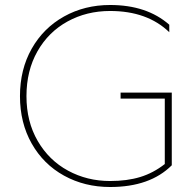

<svg xmlns="http://www.w3.org/2000/svg" viewBox="-20 -734 768 769"><path d="M60 -349Q60 -456 107 -539Q154 -622 236.5 -668Q319 -714 421 -714Q568 -714 658 -635V-605Q570 -690 421 -690Q327 -690 250.5 -648Q174 -606 130 -528.5Q86 -451 86 -349Q86 -247 131 -169.5Q176 -92 252.5 -50.5Q329 -9 421 -9Q489 -9 541.5 -25Q594 -41 640 -77V-339H463V-363H668V-72Q581 15 421 15Q319 15 236.5 -30.5Q154 -76 107 -159Q60 -242 60 -349Z"/></svg>

Font: Prompt Thin
Style: Regular
Weight: 250
Designer: Katatrad Team
Foundry: CadsonDemak
Version: Version 1.001